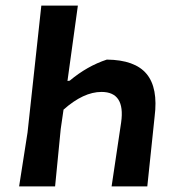

<svg xmlns="http://www.w3.org/2000/svg" viewBox="-20 -663 616 683"><path d="M48 0 78 -192 127 -643H257L220 -375L228 -376Q290 -428 360 -451Q460 -450 501.5 -400Q543 -350 530 -248L504 0H377L411 -228Q426 -336 341 -336Q277 -336 206 -273L196 -204L176 0Z"/></svg>

Font: Alegreya Sans SC
Style: Bold Italic
Weight: 700
Italic angle: -7°
Designer: Juan Pablo del Peral
Foundry: Huerta Tipografica
Version: Version 2.007